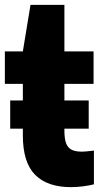

<svg xmlns="http://www.w3.org/2000/svg" viewBox="-20 -760 420 790"><path d="M366.5 -140.5V-1.5Q346 3.5 320.8 6.8Q295.5 10 272 10Q174.5 10 124.2 -41Q74 -92 74 -203V-230.5H22V-346.5H74V-415H0V-548.5H74L105.5 -740H245V-548.5H365V-415H245V-346.5H345V-230.5H245V-222.5Q245 -189 252 -170.5Q259 -152 274.5 -144Q290 -136 318 -136Q331.5 -136 366.5 -140.5Z"/></svg>

Font: Encode Sans Condensed ExtraBold
Style: Regular
Weight: 800
Width: 3
Designer: Multiple Designers
Foundry: Impallari Type
Version: Version 2.000